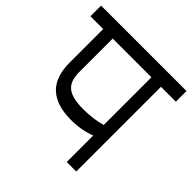

<svg xmlns="http://www.w3.org/2000/svg" viewBox="-190 -824 968 968"><g transform="rotate(45 294.5 -340.0)"><path d="M599 -604H493V0H425V-189Q364 -165 290 -165Q188 -165 134.5 -213.5Q81 -262 81 -368V-604H-10V-680H599ZM425 -604H149V-365Q149 -300 183 -273.5Q217 -247 295 -247Q367 -247 425 -264Z"/></g></svg>

Font: Rhodium Libre
Style: Regular
Weight: 400
Designer: James Puckett
Foundry: Dunwich Type Founders
Version: Version 1.001; ttfautohint (v1.3)